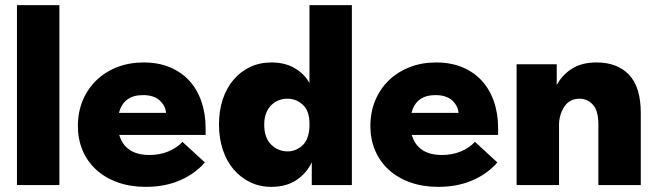

<svg xmlns="http://www.w3.org/2000/svg" viewBox="-20 -720 2553 747"><path d="M46 -700H211V0H46Z M547 7Q487 7 438 -10.5Q389 -28 354.5 -59.5Q320 -91 301.5 -134.5Q283 -178 283 -229Q283 -284 302 -329.5Q321 -375 355.5 -408Q390 -441 436.5 -459Q483 -477 539 -477Q596 -477 640.5 -458.5Q685 -440 716 -406.5Q747 -373 763.5 -325.5Q780 -278 780 -221V-195H444Q467 -117 562 -117Q600 -117 633 -130Q666 -143 690 -168L777 -88Q739 -44 680.5 -18.5Q622 7 547 7ZM536 -350Q461 -350 443 -281H626Q624 -308 601.5 -329Q579 -350 536 -350Z M1036 7Q990 7 952.5 -11.5Q915 -30 888 -62Q861 -94 846.5 -138.5Q832 -183 832 -236Q832 -289 846.5 -333Q861 -377 888 -409Q915 -441 952.5 -459Q990 -477 1036 -477Q1089 -477 1127 -454.5Q1165 -432 1184 -397V-700H1349V0H1193V-89Q1174 -47 1134 -20Q1094 7 1036 7ZM1099 -131Q1131 -131 1156.5 -154Q1182 -177 1184 -228V-240Q1184 -288 1158.5 -312Q1133 -336 1098 -336Q1081 -336 1065 -330Q1049 -324 1036.5 -312Q1024 -300 1016 -281Q1008 -262 1008 -235Q1008 -184 1035 -157.5Q1062 -131 1099 -131Z M1685 7Q1625 7 1576 -10.5Q1527 -28 1492.5 -59.5Q1458 -91 1439.5 -134.5Q1421 -178 1421 -229Q1421 -284 1440 -329.5Q1459 -375 1493.5 -408Q1528 -441 1574.5 -459Q1621 -477 1677 -477Q1734 -477 1778.5 -458.5Q1823 -440 1854 -406.5Q1885 -373 1901.5 -325.5Q1918 -278 1918 -221V-195H1582Q1605 -117 1700 -117Q1738 -117 1771 -130Q1804 -143 1828 -168L1915 -88Q1877 -44 1818.5 -18.5Q1760 7 1685 7ZM1674 -350Q1599 -350 1581 -281H1764Q1762 -308 1739.5 -329Q1717 -350 1674 -350Z M2308 -236Q2308 -290 2286.5 -313Q2265 -336 2235 -336Q2197 -336 2177 -307Q2157 -278 2155 -240V0H1990V-470H2146V-389Q2166 -427 2204 -452Q2242 -477 2301 -477Q2382 -477 2427.5 -429Q2473 -381 2473 -281V0H2308V-236Z"/></svg>

Font: Tilda Sans Black
Style: Regular
Weight: 900
Designer: ParaType Ltd
Foundry: ParaType Ltd
Version: Version 1.009